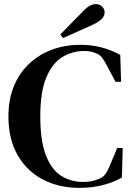

<svg xmlns="http://www.w3.org/2000/svg" viewBox="-20 -897 643 934"><path d="M365 17Q268 17 190 -23Q112 -63 66.5 -141Q21 -219 21 -331Q21 -415 48.5 -480Q76 -545 124.5 -589.5Q173 -634 236 -656.5Q299 -679 370 -679Q425 -679 473 -666.5Q521 -654 565 -630L569 -499H542L500 -578Q490 -598 478.5 -614Q467 -630 449 -637Q424 -649 390 -649Q331 -649 282.5 -619Q234 -589 205 -519.5Q176 -450 176 -330Q176 -211 203.5 -141Q231 -71 278 -41.5Q325 -12 384 -12Q411 -12 428 -16Q445 -20 462 -27Q482 -35 493 -50.5Q504 -66 512 -86L550 -177H577L573 -33Q530 -9 478 4Q426 17 365 17ZM273 -729Q299 -755 325 -782Q351 -809 376 -834Q400 -860 415.5 -868.5Q431 -877 446 -877Q465 -877 477 -865Q489 -853 489 -836Q489 -820 475.5 -805.5Q462 -791 430 -776Q393 -760 358.5 -744Q324 -728 287 -712Z"/></svg>

Font: DeepMind Serif Text
Style: Regular
Weight: 400
Designer: Frank Grießhammer / Modifications: Colophon Foundry
Foundry: Colophon Foundry
Version: Version 5.003; ttfautohint (v1.8.2)